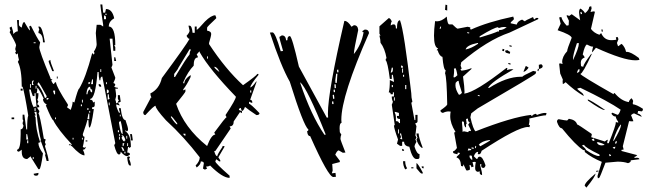

<svg xmlns="http://www.w3.org/2000/svg" viewBox="-20 -773 2943 866"><path d="M461.9 -707V-710.9H454.1V-707ZM131.8 -55.7V-64.5H127.9V-55.7ZM545.9 -81.1V-88.9H541V-81.1ZM541 -92.8Q535.2 -110.4 528.3 -110.4V-105.5Q533.2 -97.7 533.2 -92.8ZM557.6 -114.3V-127H553.7V-114.3ZM537.1 -114.3Q537.1 -118.2 541 -127H533.2V-114.3ZM107.4 -127V-139.6H102.5V-127ZM353.5 -143.6V-151.4H349.6V-143.6ZM311.5 -143.6V-151.4H307.6V-143.6ZM520.5 -143.6V-156.2H516.6V-143.6ZM553.7 -147.5V-160.2H549.8V-147.5ZM541 -134.8Q541 -139.6 545.9 -139.6Q540 -164.1 528.3 -164.1Q528.3 -160.2 533.2 -160.2L528.3 -151.4Q535.2 -134.8 541 -134.8ZM520.5 -160.2V-168H516.6V-160.2ZM107.4 -143.6 102.5 -168H98.6V-143.6ZM516.6 -176.8V-185.5H511.7V-176.8ZM533.2 -168Q533.2 -193.4 524.4 -226.6Q516.6 -225.6 516.6 -218.8Q524.4 -168 533.2 -168ZM232.4 -235.4V-243.2H228.5V-235.4ZM524.4 -248V-255.9H520.5V-248ZM382.8 -235.4V-260.7H378.9L374 -235.4ZM386.7 -264.6V-272.5H382.8V-264.6ZM378.9 -277.3V-285.2H374V-277.3ZM140.6 -272.5V-285.2H135.7V-272.5ZM349.6 -293.9V-301.8H344.7V-293.9ZM474.6 -297.9V-310.5H470.7V-297.9ZM353.5 -310.5V-323.2H349.6V-310.5ZM190.4 -323.2Q199.2 -323.2 199.2 -331.1H190.4ZM465.8 -323.2 474.6 -327.1Q470.7 -334 470.7 -347.7H465.8ZM228.5 -347.7V-364.3H219.7V-360.4Q223.6 -352.5 223.6 -347.7ZM461.9 -352.5Q470.7 -352.5 470.7 -360.4Q470.7 -369.1 461.9 -369.1ZM144.5 -289.1V-293.9Q140.6 -329.1 140.6 -352.5H135.7V-339.8H127.9Q119.1 -362.3 119.1 -369.1H111.3Q119.1 -309.6 131.8 -289.1L140.6 -293.9Q140.6 -289.1 144.5 -289.1ZM374 -347.7Q377 -369.1 386.7 -369.1Q386.7 -356.4 395.5 -356.4V-369.1Q386.7 -369.1 386.7 -381.8Q373 -381.8 370.1 -352.5V-347.7ZM144.5 -373V-385.7H140.6V-373ZM119.1 -377V-393.6H115.2V-377ZM461.9 -393.6V-402.3H458V-393.6ZM378.9 -393.6Q386.7 -393.6 386.7 -402.3H378.9ZM182.6 -331.1Q190.4 -331.1 190.4 -339.8Q156.2 -402.3 153.3 -402.3L148.4 -393.6Q168.9 -372.1 182.6 -331.1ZM131.8 -389.6 127.9 -398.4Q131.8 -406.2 131.8 -411.1Q124 -409.2 124 -402.3V-389.6ZM399.4 -393.6V-415H395.5L390.6 -393.6ZM436.5 -448.2V-460.9H432.6V-448.2ZM140.6 -578.1V-582H131.8V-578.1ZM458 -686.5V-694.3Q458 -703.1 449.2 -703.1V-686.5ZM157.2 -9.8H153.3L119.1 -64.5V-68.4L102.5 -55.7Q78.1 -55.7 78.1 -88.9V-97.7L65.4 -88.9Q56.6 -88.9 56.6 -97.7Q73.2 -97.7 73.2 -168V-189.5Q83 -189.5 85.9 -206.1L82 -214.8Q82 -226.6 85.9 -226.6L82 -235.4V-255.9H89.8L98.6 -189.5H102.5Q102.5 -240.2 107.4 -252Q91.8 -350.6 82 -381.8H78.1Q78.1 -460.9 60.5 -494.1L65.4 -502.9Q60.5 -519.5 60.5 -532.2L52.7 -527.3L48.8 -536.1Q48.8 -540 52.7 -540Q48.8 -547.9 48.8 -552.7L52.7 -569.3Q49.8 -582 23.4 -627.9L27.3 -635.7Q23.4 -644.5 23.4 -648.4L32.2 -653.3Q40 -631.8 40 -619.1Q50.8 -631.8 60.5 -631.8L56.6 -682.6H65.4V-661.1Q65.4 -655.3 78.1 -648.4Q82 -673.8 89.8 -673.8Q111.3 -635.7 115.2 -635.7Q115.2 -644.5 111.3 -653.3L119.1 -657.2Q148.4 -598.6 161.1 -582L157.2 -560.5Q157.2 -542 207 -422.9Q207 -415 215.8 -415Q215.8 -411.1 210.9 -411.1Q217.8 -393.6 223.6 -393.6Q225.6 -402.3 232.4 -402.3Q235.4 -378.9 286.1 -301.8V-293.9Q282.2 -293.9 282.2 -289.1L298.8 -277.3Q307.6 -299.8 307.6 -314.5L315.4 -310.5Q332 -373 336.9 -373Q366.2 -420.9 395.5 -532.2H399.4Q399.4 -527.3 403.3 -527.3Q403.3 -532.2 407.2 -532.2L403.3 -540Q416 -559.6 416 -573.2L412.1 -624L416 -661.1H432.6Q434.6 -661.1 445.3 -653.3V-661.1Q432.6 -743.2 432.6 -752.9H441.4L445.3 -715.8H454.1L458 -732.4Q486.3 -732.4 495.1 -690.4Q470.7 -676.8 470.7 -653.3Q500 -653.3 500 -569.3H495.1L500 -560.5V-543.9H491.2L487.3 -598.6H474.6L487.3 -481.4Q487.3 -477.5 482.4 -468.8L500 -422.9Q500 -416 491.2 -398.4Q500 -396.5 500 -389.6L495.1 -381.8Q502.9 -377 511.7 -377V-373H500Q503.9 -349.6 503.9 -339.8L500 -323.2Q503.9 -315.4 503.9 -306.6L511.7 -310.5L520.5 -297.9H516.6Q507.8 -301.8 503.9 -301.8Q503.9 -290 516.6 -264.6H520.5V-268.6Q516.6 -276.4 516.6 -285.2H524.4Q530.3 -231.4 545.9 -231.4Q557.6 -198.2 557.6 -189.5Q557.6 -180.7 549.8 -180.7Q549.8 -185.5 545.9 -185.5V-180.7Q570.3 -166 570.3 -110.4L562.5 -105.5Q562.5 -110.4 557.6 -110.4L553.7 -85Q566.4 -85 566.4 -76.2Q555.7 -68.4 553.7 -68.4Q541 -69.3 524.4 -88.9Q524.4 -76.2 516.6 -76.2Q505.9 -76.2 495.1 -118.2L500 -127L441.4 -427.7Q432.6 -427.7 432.6 -411.1H428.7Q424.8 -425.8 424.8 -448.2H419.9Q410.2 -327.1 386.7 -327.1V-323.2Q399.4 -323.2 399.4 -310.5L407.2 -314.5V-297.9Q407.2 -289.1 395.5 -289.1V-281.2H403.3Q391.6 -197.3 382.8 -197.3Q378.9 -202.1 378.9 -231.4H374Q374 -226.6 353.5 -168Q353.5 -156.2 361.3 -156.2Q356.4 -119.1 353.5 -110.4L361.3 -105.5Q361.3 -110.4 366.2 -110.4Q366.2 -97.7 353.5 -97.7Q361.3 -84 361.3 -72.3Q341.8 -72.3 303.7 -114.3H298.8L303.7 -122.1Q242.2 -187.5 219.7 -231.4Q213.9 -231.4 186.5 -297.9Q190.4 -297.9 190.4 -301.8Q173.8 -310.5 173.8 -327.1H177.7Q153.3 -377 148.4 -377Q148.4 -358.4 144.5 -352.5H153.3Q153.3 -330.1 148.4 -323.2L153.3 -314.5Q148.4 -306.6 148.4 -301.8Q157.2 -300.8 157.2 -289.1H148.4V-285.2L157.2 -272.5V-268.6L153.3 -260.7Q159.2 -259.8 177.7 -147.5L186.5 -143.6Q182.6 -135.7 182.6 -130.9L186.5 -122.1L182.6 -114.3Q199.2 -61.5 199.2 -46.9H190.4L182.6 -76.2H186.5L165 -134.8H161.1Q161.1 -139.6 165 -139.6Q153.3 -178.7 144.5 -268.6H135.7V-264.6Q140.6 -256.8 140.6 -252H135.7L140.6 -243.2Q140.6 -191.4 161.1 -130.9Q153.3 -130.9 153.3 -127Q153.3 -108.4 173.8 -81.1Q164.1 -9.8 157.2 -9.8ZM142.6 19.5Q131.8 19.5 131.8 10.7L153.3 6.8V10.7Q153.3 19.5 142.6 19.5ZM570.3 -26.4H566.4Q556.6 -26.4 553.7 -64.5L562.5 -68.4Q562.5 -64.5 566.4 -64.5L562.5 -55.7Q570.3 -39.1 570.3 -26.4ZM298.8 -118.2H291V-122.1H298.8ZM374 -134.8H366.2V-139.6H374ZM579.1 -139.6H570.3Q570.3 -151.4 566.4 -168H575.2ZM43.9 -235.4H32.2V-243.2H43.9ZM516.6 -310.5H511.7Q511.7 -318.4 516.6 -318.4L511.7 -327.1V-343.8H520.5L524.4 -314.5ZM82 -364.3H73.2V-373H82ZM436.5 -381.8H432.6Q424.8 -381.8 424.8 -393.6H428.7Q436.5 -392.6 436.5 -381.8ZM240.2 -418.9H236.3V-427.7H240.2ZM223.6 -452.1H215.8Q199.2 -491.2 199.2 -498L207 -502.9Q207 -492.2 223.6 -452.1ZM503.9 -498H495.1V-514.6H500ZM182.6 -582H173.8Q173.8 -620.1 153.3 -624Q153.3 -632.8 157.2 -640.6Q153.3 -648.4 153.3 -653.3H157.2Q170.9 -653.3 182.6 -582Z M1071.3 -272.5Q1066.4 -281.2 1066.4 -286.1Q1057.6 -285.2 1057.6 -277.3Q1066.4 -272.5 1071.3 -272.5ZM816.4 -161.1V-169.9H806.6Q808.6 -161.1 816.4 -161.1ZM779.3 -211.9V-216.8Q755.9 -249 751 -249V-244.1Q772.5 -211.9 779.3 -211.9ZM1113.3 -355.5V-365.2H1108.4V-355.5ZM969.7 -448.2Q960 -471.7 946.3 -471.7Q946.3 -465.8 969.7 -448.2ZM918 -508.8V-518.6H914.1V-508.8ZM914.1 -114.3Q933.6 -166 951.2 -166L946.3 -174.8Q997.1 -244.1 1002 -244.1L997.1 -253.9Q1043.9 -324.2 1043.9 -336.9Q924.8 -460 880.9 -537.1V-541Q877.9 -541 867.2 -527.3L872.1 -518.6V-513.7Q853.5 -513.7 853.5 -476.6Q828.1 -451.2 806.6 -402.3V-397.5H811.5Q811.5 -416 839.8 -434.6V-425.8Q822.3 -389.6 806.6 -370.1V-365.2L816.4 -370.1V-360.4Q816.4 -356.4 774.4 -304.7Q810.5 -197.3 914.1 -114.3ZM769.5 -425.8Q820.3 -510.7 835 -527.3Q835 -538.1 839.8 -545.9V-550.8H835L784.2 -466.8Q784.2 -462.9 765.6 -439.5V-425.8ZM1071.3 -272.5V-262.7L1062.5 -267.6L1034.2 -225.6Q1034.2 -203.1 1015.6 -203.1L1020.5 -193.4L951.2 -91.8H946.3Q952.1 -68.4 960 -68.4Q960 -76.2 983.4 -110.4V-114.3H992.2V-110.4L964.8 -63.5L973.6 -49.8V-44.9H969.7L955.1 -54.7L951.2 -44.9Q951.2 -37.1 1015.6 19.5V29.3Q983.4 29.3 927.7 -26.4Q919.9 -21.5 909.2 -21.5L914.1 -12.7L904.3 -7.8L895.5 -12.7L899.4 -36.1Q899.4 -44.9 885.7 -44.9Q885.7 -31.2 867.2 -17.6L862.3 -26.4Q880.9 -45.9 880.9 -63.5Q810.5 -155.3 728.5 -230.5Q681.6 -282.2 681.6 -295.9Q673.8 -295.9 635.7 -253.9Q626 -253.9 626 -267.6L658.2 -328.1Q658.2 -333 663.1 -333Q658.2 -341.8 658.2 -351.6Q698.2 -371.1 710 -420.9Q820.3 -570.3 835 -597.7Q828.1 -597.7 821.3 -611.3Q835 -626 835 -634.8L830.1 -657.2H835Q845.7 -657.2 848.6 -625H858.4V-653.3H867.2V-638.7Q872.1 -638.7 904.3 -675.8Q932.6 -704.1 951.2 -704.1L955.1 -694.3V-690.4Q914.1 -652.3 914.1 -648.4V-634.8Q932.6 -631.8 932.6 -620.1Q932.6 -611.3 922.9 -579.1V-574.2Q998 -460 1076.2 -388.7Q1135.7 -430.7 1140.6 -439.5H1145.5V-434.6Q1111.3 -393.6 1108.4 -378.9Q1117.2 -378.9 1136.7 -407.2V-402.3L1108.4 -323.2Q1118.2 -322.3 1118.2 -309.6H1113.3L1103.5 -314.5V-304.7Q1110.4 -304.7 1150.4 -262.7Q1150.4 -253.9 1136.7 -253.9Q1099.6 -278.3 1085 -291Q1078.1 -272.5 1071.3 -272.5Z M1501 -446.3 1506.8 -447.3 1505.9 -459 1500 -458ZM1493.2 -398.4 1499 -399.4 1502 -440.4H1496.1L1492.2 -410.2ZM1443.4 -165 1449.2 -166Q1366.2 -374 1334 -402.3L1335 -396.5Q1382.8 -253.9 1443.4 -165ZM1489.3 -375 1495.1 -376 1494.1 -392.6H1488.3ZM1491.2 -357.4 1490.2 -369.1 1484.4 -368.2 1485.4 -357.4ZM1482.4 -327.1 1488.3 -328.1 1486.3 -345.7 1480.5 -344.7ZM1484.4 -303.7 1483.4 -315.4H1477.5L1478.5 -303.7ZM1483.4 25.4Q1460.9 25.4 1378.9 -159.2H1377.9Q1367.2 -159.2 1365.2 -181.6Q1371.1 -182.6 1371.1 -188.5Q1348.6 -207 1287.1 -404.3Q1247.1 -474.6 1197.3 -626L1209 -627Q1221.7 -627 1246.1 -542L1256.8 -543Q1240.2 -598.6 1240.2 -606.4L1251 -613.3H1252Q1268.6 -613.3 1270.5 -590.8L1276.4 -591.8V-594.7Q1276.4 -609.4 1287.1 -610.4Q1296.9 -610.4 1328.1 -472.7L1454.1 -242.2L1460 -243.2L1459 -259.8Q1459 -359.4 1533.2 -678.7H1534.2Q1548.8 -678.7 1565.4 -652.3L1576.2 -659.2H1577.1Q1593.8 -659.2 1595.7 -637.7Q1576.2 -547.9 1576.2 -531.2V-529.3Q1610.4 -572.3 1620.1 -627.9H1618.2Q1614.3 -627.9 1614.3 -632.8L1625 -639.6H1627.9Q1642.6 -639.6 1644.5 -624Q1519.5 -340.8 1519.5 -232.4L1520.5 -218.8Q1511.7 -217.8 1511.7 -194.3L1512.7 -176.8L1519.5 -166Q1515.6 -157.2 1515.6 -146.5Q1515.6 -141.6 1538.1 -85L1526.4 -84L1507.8 -94.7Q1500 -93.8 1492.2 -75.2L1512.7 -47.9V-42L1478.5 -33.2L1480.5 -3.9L1476.6 8.8L1493.2 6.8L1495.1 24.4Z M1733.4 -691.4Q1740.2 -691.4 1747.1 -676.8Q1742.2 -668.9 1742.2 -658.2L1752 -663.1H1756.8Q1765.6 -663.1 1765.6 -644.5H1770.5Q1770.5 -681.6 1784.2 -681.6Q1802.7 -633.8 1835 -352.5Q1835 -333 1839.8 -315.4Q1839.8 -310.5 1835 -310.5L1849.6 -231.4H1853.5V-254.9H1863.3V-226.6Q1863.3 -217.8 1853.5 -217.8Q1853.5 -212.9 1858.4 -204.1L1853.5 -162.1L1858.4 -152.3L1853.5 -143.6L1858.4 -133.8Q1849.6 -119.1 1849.6 -111.3Q1860.4 -78.1 1872.1 -78.1V-64.5Q1872.1 -55.7 1863.3 -55.7H1858.4Q1839.8 -55.7 1826.2 -111.3Q1802.7 -114.3 1802.7 -133.8H1793.9V-115.2H1784.2L1770.5 -125L1775.4 -143.6Q1756.8 -194.3 1756.8 -208H1760.7L1747.1 -300.8Q1752 -310.5 1752 -315.4Q1747.1 -323.2 1747.1 -337.9H1756.8V-356.4H1752V-347.7H1742.2Q1742.2 -356.4 1733.4 -356.4Q1738.3 -371.1 1738.3 -412.1L1756.8 -403.3V-408.2L1752 -435.5H1747.1V-417H1738.3Q1728.5 -493.2 1719.7 -501V-504.9Q1719.7 -509.8 1723.6 -509.8Q1715.8 -554.7 1696.3 -580.1Q1696.3 -593.8 1691.4 -612.3H1696.3L1691.4 -621.1V-654.3ZM1789.1 -477.5V-467.8H1797.9Q1797.9 -477.5 1789.1 -477.5ZM1747.1 -467.8 1742.2 -445.3Q1752 -445.3 1752 -459V-467.8ZM1793.9 -463.9V-445.3H1797.9V-463.9ZM1797.9 -435.5V-426.8H1802.7V-435.5ZM1747.1 -389.6V-379.9H1752V-389.6ZM1807.6 -389.6V-371.1H1812.5V-389.6ZM1756.8 -334V-319.3H1760.7V-334ZM1760.7 -268.6V-263.7Q1765.6 -255.9 1765.6 -245.1V-226.6Q1779.3 -226.6 1779.3 -217.8H1784.2V-236.3Q1770.5 -236.3 1770.5 -245.1V-250H1779.3V-263.7Q1763.7 -268.6 1760.7 -268.6ZM1775.4 -189.5V-170.9H1779.3V-189.5ZM1784.2 -170.9V-167Q1789.1 -157.2 1789.1 -152.3Q1784.2 -152.3 1784.2 -148.4L1793.9 -143.6V-148.4L1789.1 -170.9ZM1858.4 -170.9H1868.2Q1868.2 -154.3 1886.7 -106.4H1881.8Q1866.2 -118.2 1858.4 -143.6L1863.3 -152.3Q1858.4 -161.1 1858.4 -170.9ZM1793.9 -101.6Q1802.7 -100.6 1802.7 -92.8H1793.9ZM1797.9 -45.9H1807.6Q1807.6 -27.3 1816.4 -13.7L1807.6 -8.8Q1797.9 -25.4 1797.9 -45.9ZM1858.4 -37.1Q1864.3 -37.1 1886.7 4.9V9.8H1881.8Q1877 9.8 1858.4 -13.7ZM1881.8 -22.5H1890.6V-13.7Q1881.8 -13.7 1881.8 -22.5ZM1835 -18.6H1844.7V-13.7H1835Z M2146.5 -604.5Q2203.1 -621.1 2226.6 -631.8L2230.5 -629.9L2231.4 -637.7H2236.3Q2249 -637.7 2265.6 -650.4Q2259.8 -651.4 2253.9 -651.4Q2242.2 -651.4 2229.5 -646.5Q2227.5 -646.5 2227.5 -649.4V-650.4Q2210.9 -650.4 2143.6 -609.4L2142.6 -604.5ZM2109.4 -50.8 2110.4 -55.7Q2108.4 -63.5 2108.4 -67.4V-70.3L2098.6 -72.3L2097.7 -66.4Q2097.7 -60.5 2109.4 -50.8ZM2089.8 -93.8Q2097.7 -95.7 2101.6 -95.7H2104.5L2105.5 -100.6L2092.8 -103.5ZM2116.2 -101.6 2117.2 -106.4 2107.4 -108.4 2106.4 -103.5ZM2126 -104.5 2127.9 -114.3 2124 -115.2 2122.1 -105.5ZM2146.5 -113.3Q2190.4 -137.7 2191.4 -140.6L2187.5 -141.6Q2153.3 -136.7 2139.6 -120.1ZM2091.8 -176.8Q2092.8 -182.6 2099.6 -182.6L2104.5 -181.6V-182.6Q2104.5 -186.5 2091.8 -210.9Q2097.7 -217.8 2098.6 -221.7Q2090.8 -223.6 2090.8 -234.4V-238.3L2082 -236.3L2085 -212.9L2082 -213.9V-198.2Q2073.2 -200.2 2072.3 -223.6L2064.5 -225.6L2063.5 -221.7Q2066.4 -191.4 2066.4 -181.6L2065.4 -178.7L2073.2 -180.7ZM2143.6 -338.9V-342.8L2135.7 -344.7L2134.8 -340.8ZM2050.8 -345.7Q2056.6 -345.7 2063.5 -354.5Q2048.8 -400.4 2048.8 -407.2V-408.2H2046.9Q2042 -408.2 2035.2 -399.4Q2034.2 -394.5 2034.2 -388.7Q2034.2 -369.1 2049.8 -345.7ZM2030.3 -423.8Q2032.2 -423.8 2043 -433.6Q2038.1 -464.8 2032.2 -466.8Q2031.2 -462.9 2028.3 -462.9H2027.3Q2028.3 -460 2028.3 -453.1Q2028.3 -443.4 2025.4 -424.8ZM2080.1 -549.8Q2105.5 -554.7 2135.7 -575.2L2136.7 -579.1H2133.8Q2085 -569.3 2080.1 -549.8ZM1966.8 -642.6 1969.7 -652.3 1965.8 -653.3 1962.9 -643.6ZM2095.7 -622.1 2096.7 -626 2087.9 -627.9 2086.9 -624ZM2154.3 16.6Q2143.6 14.6 2143.6 5.9L2144.5 0L2134.8 2Q2123 0 2123 -15.6Q2123 -26.4 2126 -42L2121.1 -43L2111.3 -42L2116.2 -21.5L2105.5 -18.6V-21.5Q2105.5 -27.3 2098.6 -29.3L2097.7 -25.4Q2099.6 -19.5 2099.6 -13.7L2098.6 -6.8L2087.9 -3.9L2083 -4.9L2070.3 -32.2L2068.4 -22.5L2059.6 -24.4Q2057.6 -58.6 2039.1 -62.5L2041 -67.4Q2052.7 -76.2 2054.7 -83L2044.9 -85L2043 -77.1Q2036.1 -79.1 2029.8 -80.6Q2023.4 -82 2023.4 -87.9V-90.8H2024.4Q2030.3 -90.8 2041 -105.5L2028.3 -175.8H2030.3Q2033.2 -175.8 2034.2 -178.7Q2010.7 -215.8 2010.7 -249Q2010.7 -259.8 2012.7 -269.5L2003.9 -270.5Q1991.2 -270.5 1977.5 -263.7Q1966.8 -266.6 1966.8 -273.4V-275.4Q1995.1 -294.9 1997.1 -301.8Q1995.1 -423.8 1987.3 -442.4L1990.2 -456.1Q1980.5 -458 1975.6 -516.6Q1961.9 -519.5 1954.1 -545.9L1949.2 -546.9L1956.1 -554.7Q1937.5 -559.6 1937.5 -612.3Q1937.5 -638.7 1942.4 -677.7L1951.2 -676.8Q1971.7 -676.8 1995.1 -698.2Q1998 -664.1 2005.9 -663.1H2020.5Q2038.1 -645.5 2043.9 -643.6L2088.9 -652.3L2101.6 -649.4L2100.6 -645.5Q2100.6 -640.6 2104.5 -639.6Q2179.7 -673.8 2294.9 -698.2L2297.9 -688.5L2296.9 -684.6L2284.2 -672.9L2283.2 -668L2310.5 -662.1Q2314.5 -677.7 2335 -684.6Q2342.8 -678.7 2347.7 -676.8Q2348.6 -680.7 2384.8 -696.3Q2384.8 -687.5 2392.6 -685.5Q2394.5 -692.4 2402.3 -692.4L2408.2 -691.4L2407.2 -686.5L2278.3 -626Q2177.7 -591.8 2060.5 -492.2L2057.6 -477.5L2062.5 -462.9H2061.5Q2058.6 -462.9 2056.6 -459Q2060.5 -458 2060.5 -455.1V-454.1Q2086.9 -457 2106.4 -465.8V-461.9L2068.4 -427.7Q2075.2 -378.9 2075.2 -359.4L2074.2 -350.6Q2125 -357.4 2264.6 -466.8L2268.6 -465.8L2266.6 -457Q2277.3 -460.9 2287.1 -460.9Q2292 -460.9 2295.9 -460Q2194.3 -402.3 2181.6 -377L2185.5 -376Q2264.6 -426.8 2329.1 -426.8H2335.9Q2337.9 -431.6 2384.8 -453.1L2398.4 -450.2Q2397.5 -446.3 2396 -440.9Q2394.5 -435.5 2134.8 -284.2L2105.5 -261.7L2101.6 -244.1Q2114.3 -188.5 2125 -180.7Q2289.1 -245.1 2376 -254.9V-252.9Q2376 -250 2379.9 -249Q2380.9 -255.9 2396.5 -259.8Q2400.4 -258.8 2400.4 -255.9V-253.9Q2424.8 -263.7 2438.5 -263.7L2445.3 -262.7L2442.4 -252.9H2440.4Q2428.7 -252.9 2367.2 -238.3Q2368.2 -234.4 2368.2 -229.5Q2368.2 -221.7 2365.2 -210L2370.1 -209L2368.2 -199.2L2361.3 -200.2Q2315.4 -200.2 2152.3 -92.8Q2148.4 -77.1 2140.6 -77.1L2134.8 -78.1L2136.7 -87.9H2134.8Q2125 -87.9 2117.2 -68.4L2128.9 -56.6L2132.8 -55.7Q2135.7 -66.4 2143.6 -66.4Q2157.2 -66.4 2169.9 -27.3Q2167 -15.6 2160.2 -15.6Q2150.4 -15.6 2150.4 -26.4L2151.4 -32.2L2146.5 -33.2L2145.5 -28.3Q2154.3 2.9 2154.3 13.7ZM2282.2 -481.4 2272.5 -484.4 2273.4 -489.3 2283.2 -486.3ZM2408.2 -452.1 2404.3 -453.1 2406.2 -462.9 2411.1 -461.9ZM2340.8 -449.2 2351.6 -475.6Q2354.5 -474.6 2357.4 -472.7Q2360.4 -470.7 2364.3 -467.8Q2350.6 -449.2 2340.8 -449.2ZM2411.1 -461.9 2410.2 -480.5 2420.9 -483.4Q2427.7 -479.5 2427.7 -473.6Q2427.7 -465.8 2411.1 -461.9ZM2279.3 -530.3 2265.6 -534.2Q2258.8 -536.1 2258.8 -542V-544.9L2268.6 -546.9Q2277.3 -540 2281.2 -539.1ZM2252.9 -542 2245.1 -543.9 2247.1 -552.7 2254.9 -550.8ZM2287.1 -561.5 2277.3 -564.5 2278.3 -569.3 2288.1 -566.4ZM1997.1 -725.6 1987.3 -728.5 1989.3 -752 1997.1 -750Z M2684.6 -69.3 2683.6 -76.2Q2617.2 -108.4 2614.3 -120.1L2604.5 -116.2Q2621.1 -104.5 2623 -96.7Q2663.1 -69.3 2680.7 -69.3ZM2729.5 -68.4 2736.3 -70.3Q2734.4 -77.1 2728.5 -77.1H2726.6ZM2752.9 -102.5 2755.9 -111.3 2743.2 -108.4Q2747.1 -102.5 2751 -102.5ZM2755.9 -124Q2761.7 -126 2761.7 -131.8V-137.7Q2754.9 -134.8 2754.9 -129.9ZM2694.3 -117.2 2707 -119.1Q2704.1 -125 2677.7 -131.8L2671.9 -130.9Q2676.8 -117.2 2694.3 -117.2ZM2661.1 -137.7 2659.2 -148.4 2648.4 -144.5Q2652.3 -137.7 2657.2 -137.7ZM2745.1 -137.7 2749 -138.7Q2778.3 -188.5 2781.2 -208L2780.3 -211.9Q2762.7 -192.4 2745.1 -137.7ZM2582 -443.4 2586.9 -446.3Q2593.8 -447.3 2593.8 -455.1Q2593.8 -460 2592.8 -461.9Q2585.9 -460.9 2582 -443.4ZM2564.5 -502Q2590.8 -556.6 2590.8 -576.2L2589.8 -579.1L2582 -578.1Q2564.5 -526.4 2564.5 -507.8ZM2599.6 -709 2605.5 -710 2602.5 -719.7 2597.7 -718.8ZM2676.8 31.2 2674.8 21.5 2694.3 -43Q2649.4 -61.5 2618.2 -86.9L2616.2 -96.7L2611.3 -95.7Q2577.1 -117.2 2514.6 -194.3Q2502 -194.3 2492.2 -223.6Q2492.2 -233.4 2500 -235.4Q2530.3 -229.5 2538.1 -229.5L2545.9 -237.3Q2577.1 -232.4 2583 -211.9Q2586.9 -211.9 2647.5 -169.9L2649.4 -166L2646.5 -154.3L2708 -134.8Q2716.8 -142.6 2721.7 -142.6L2718.8 -131.8L2719.7 -127H2725.6Q2757.8 -207 2757.8 -220.7L2756.8 -222.7L2768.6 -219.7L2767.6 -225.6Q2759.8 -234.4 2756.8 -248H2752.9Q2747.1 -248 2739.3 -257.8L2738.3 -262.7L2742.2 -264.6L2765.6 -254.9Q2772.5 -256.8 2779.3 -278.3Q2725.6 -315.4 2597.7 -377L2584 -374L2585.9 -369.1Q2609.4 -351.6 2610.4 -348.1Q2611.3 -344.7 2613.3 -339.8Q2571.3 -364.3 2531.2 -402.3Q2522.5 -394.5 2518.6 -393.6Q2517.6 -399.4 2517.6 -406.2L2518.6 -414.1L2506.8 -441.4L2502 -485.4L2505.9 -487.3L2517.6 -484.4L2515.6 -493.2Q2515.6 -517.6 2538.1 -542Q2538.1 -551.8 2558.6 -602.5Q2555.7 -616.2 2495.1 -636.7L2508.8 -666L2502 -694.3L2511.7 -696.3Q2516.6 -677.7 2536.1 -657.2L2544.9 -659.2L2545.9 -679.7L2535.2 -702.1L2538.1 -704.1Q2544.9 -704.1 2545.9 -700.2L2558.6 -709L2596.7 -681.6Q2591.8 -709 2591.8 -716.8Q2591.8 -731.4 2598.6 -734.4Q2617.2 -720.7 2618.2 -712.9Q2637.7 -728.5 2637.7 -742.2L2646.5 -745.1L2648.4 -735.4L2643.6 -718.8L2656.2 -721.7Q2663.1 -721.7 2663.1 -718.8L2645.5 -642.6Q2659.2 -624 2683.6 -616.2L2691.4 -624Q2705.1 -591.8 2737.3 -591.8Q2748 -591.8 2759.8 -593.8L2757.8 -604.5L2765.6 -606.4L2769.5 -596.7L2762.7 -579.1L2767.6 -564.5L2771.5 -566.4Q2779.3 -573.2 2784.2 -575.2Q2799.8 -559.6 2803.7 -539.1H2807.6Q2825.2 -539.1 2861.3 -511.7L2864.3 -502.9Q2855.5 -501 2845.7 -501Q2792 -501 2668 -557.6L2651.4 -537.1L2650.4 -542L2655.3 -563.5L2653.3 -562.5Q2644.5 -562.5 2627 -572.3Q2617.2 -567.4 2608.4 -527.3Q2616.2 -518.6 2617.2 -513.7Q2599.6 -507.8 2599.6 -490.2L2600.6 -474.6L2610.4 -471.7Q2612.3 -485.4 2647.5 -531.2L2648.4 -527.3Q2608.4 -441.4 2597.7 -439.5Q2600.6 -431.6 2748 -347.7V-350.6Q2748 -352.5 2752 -353.5Q2782.2 -317.4 2816.4 -312.5Q2816.4 -319.3 2828.1 -330.1Q2835 -322.3 2835.9 -317.4Q2834 -310.5 2834 -306.6L2835 -302.7Q2851.6 -300.8 2879.9 -282.2Q2879.9 -271.5 2873 -270.5Q2866.2 -272.5 2858.4 -272.5L2855.5 -260.7Q2864.3 -260.7 2873 -250L2874 -246.1L2839.8 -261.7Q2835.9 -261.7 2826.2 -253.9L2836.9 -226.6L2831.1 -225.6L2817.4 -226.6L2789.1 -113.3L2793 -98.6L2782.2 -96.7L2784.2 -91.8L2854.5 -73.2Q2846.7 -65.4 2841.8 -65.4V-60.5L2852.5 -61.5Q2862.3 -61.5 2864.3 -54.7L2824.2 -49.8L2825.2 -47.9Q2825.2 -41 2812.5 -37.1Q2793 -43.9 2765.6 -43.9Q2759.8 -43.9 2710.9 -39.1Q2685.5 28.3 2682.6 29.3Q2679.7 30.3 2676.8 31.2ZM2625 73.2 2617.2 64.5Q2617.2 50.8 2666 9.8Q2666 22.5 2625 73.2ZM2669.9 2 2668 -2 2678.7 -3.9 2679.7 0ZM2709 -277.3H2705.1Q2692.4 -277.3 2631.8 -319.3L2630.9 -324.2Q2640.6 -324.2 2709 -277.3ZM2694.3 -629.9 2692.4 -639.6 2697.3 -640.6 2699.2 -630.9Z"/></svg>

Font: Blackcraft
Style: Regular
Weight: 400
Designer: GGBotNet
Foundry: GGBotNet
Version: 1.00